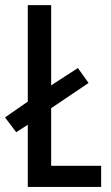

<svg xmlns="http://www.w3.org/2000/svg" viewBox="-29 -734 436 754"><path d="M80.1 0V-244.1L34.7 -214.8L-9.3 -272.9L80.1 -335V-713.9H171.9V-398.9L276.9 -466.8L318.8 -408.2L171.9 -309.1V-83H368.2V0Z"/></svg>

Font: Open Sans Condensed Medium
Style: Regular
Weight: 500
Width: 3
Designer: Monotype Design Team
Foundry: Monotype Imaging Inc.
Version: Version 3.000